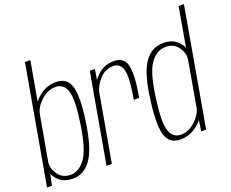

<svg xmlns="http://www.w3.org/2000/svg" viewBox="-140 -992 1446 1201"><g transform="rotate(-20 582.5 -391.0)"><path d="M-15.5 0 123 -785H159L113 -525Q126 -542 146.5 -559Q196 -601 262 -601Q336 -601 356.2 -531.8Q376.5 -462.5 353 -304.5Q328.5 -133.5 279.8 -65Q231 3.5 157.5 3.5Q91.5 3.5 55.5 -38Q40 -55.5 32.5 -73L17 0ZM99.5 -448 45 -142Q42 -102 68.5 -65.5Q98 -24 151 -24Q206.5 -24 249.8 -81.8Q293 -139.5 317 -304.5Q340 -457 321.8 -515Q303.5 -573 248 -573Q195 -573 151 -531.5Q108 -491.5 99.5 -448Z M682 -330Q706.5 -466.5 694 -519.5Q681.5 -572.5 632 -572.5Q578 -572.5 540 -530Q505 -491 495 -447L416 0H380.5L485.5 -595H519.5L508 -524.5Q520 -542 536.5 -557.5Q581.5 -600.5 647 -600.5Q715.5 -600.5 729.5 -537Q743.5 -473.5 718 -330Z M1011 0 1021 -72Q1007.5 -55 987.5 -38Q937.5 3.5 871.5 3.5Q801 3.5 779.5 -62.8Q758 -129 778 -281.5Q798.5 -455.5 846.5 -528.2Q894.5 -601 976 -601Q1041.5 -601 1078 -559Q1093 -542 1100.5 -524.5L1146 -785H1181.5L1043.5 0ZM1033.5 -145.5 1087.5 -453Q1092 -494 1065 -531.5Q1035.5 -573 982.5 -573Q920.5 -573 877.8 -512Q835 -451 814.5 -283.5Q794 -135 813.5 -79.5Q833 -24 885.5 -24Q938.5 -24 982.5 -65.5Q1023.5 -104 1033.5 -145.5Z"/></g></svg>

Font: Anybody ExtraLight
Style: Italic
Weight: 200
Italic angle: -10°
Designer: Tyler Finck
Foundry: Etcetera Type Company
Version: Version 1.010; ttfautohint (v1.8.3) -l 8 -r 50 -G 200 -x 14 